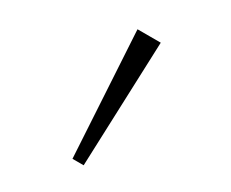

<svg xmlns="http://www.w3.org/2000/svg" viewBox="-42 -757 328 273"><g transform="rotate(-15 122.0 -620.5)"><path d="M53 -537 40 -550 177 -704 204 -677Z"/></g></svg>

Font: Marine Company Thin
Style: Regular
Weight: 100
Designer: Rodrigo Fuenzalida
Foundry: fragTYPE
Version: Version 1.000